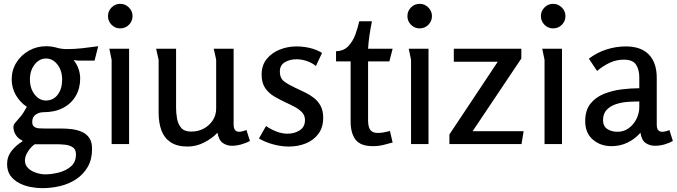

<svg xmlns="http://www.w3.org/2000/svg" viewBox="-20 -751 3528 1001"><path d="M220 -510Q249 -510 275 -502.5Q301 -495 329 -495Q368 -495 408.5 -499.5Q449 -504 492 -510L473 -435H392Q385 -435 378 -436Q371 -437 364 -438Q381 -416 389.5 -391.5Q398 -367 398 -341Q398 -291 375 -251Q352 -211 309 -188.5Q266 -166 207 -166Q184 -166 166 -153.5Q148 -141 148 -115Q148 -98 158 -90.5Q168 -83 183 -82Q198 -81 213 -81H300Q327 -81 355 -77.5Q383 -74 407 -63.5Q431 -53 445.5 -32Q460 -11 460 25Q460 80 437.5 119Q415 158 377.5 183Q340 208 293.5 219Q247 230 200 230Q172 230 140 224Q108 218 80 203.5Q52 189 34.5 165Q17 141 17 104Q17 65 41 35Q65 5 97 -14V-18Q76 -27 63 -46.5Q50 -66 50 -89Q50 -101 60 -112Q70 -123 86 -142Q102 -161 120 -194Q84 -218 62.5 -255.5Q41 -293 41 -337Q41 -386 65.5 -425Q90 -464 131 -487Q172 -510 220 -510ZM220 -446Q185 -446 160.5 -414.5Q136 -383 136 -337Q136 -290 160.5 -258.5Q185 -227 219 -227Q258 -227 281 -257.5Q304 -288 304 -336Q304 -383 279.5 -414.5Q255 -446 220 -446ZM161 1Q142 14 126 38.5Q110 63 110 86Q110 110 127 126Q144 142 169 150Q194 158 215 158Q249 158 286.5 148.5Q324 139 350 116.5Q376 94 376 54Q376 28 359.5 17Q343 6 320 3.5Q297 1 275 1Z M671 -667Q671 -641 652.5 -622Q634 -603 606 -603Q580 -603 561.5 -622Q543 -641 543 -667Q543 -693 561.5 -712Q580 -731 607 -731Q633 -731 652 -712Q671 -693 671 -667ZM653 -497V0H562V-439L550 -497Z M898 -497V-189Q898 -161 903 -132.5Q908 -104 924.5 -84.5Q941 -65 977 -65Q1013 -65 1042 -80.5Q1071 -96 1089 -123Q1107 -150 1107 -186V-439Q1107 -440 1104 -453.5Q1101 -467 1098 -481Q1095 -495 1094 -497H1198V-104Q1198 -83 1205 -73.5Q1212 -64 1227 -64Q1241 -64 1265 -73L1283 -16Q1263 -5 1237.5 2Q1212 9 1189 9Q1162 9 1141 -6Q1120 -21 1114 -59Q1084 -28 1043 -7.5Q1002 13 958 13Q903 13 869.5 -9.5Q836 -32 821.5 -71.5Q807 -111 807 -163V-439L794 -497Z M1526 -509Q1560 -509 1595 -501Q1630 -493 1659 -475L1627 -407Q1606 -424 1579 -433Q1552 -442 1526 -442Q1491 -442 1465 -426.5Q1439 -411 1439 -378Q1439 -343 1462 -326Q1485 -309 1518 -294Q1543 -282 1568.5 -270Q1594 -258 1616 -241Q1638 -224 1651.5 -199Q1665 -174 1665 -137Q1665 -86 1639.5 -52.5Q1614 -19 1573.5 -3Q1533 13 1487 13Q1447 13 1405.5 2Q1364 -9 1330 -29L1367 -94Q1391 -77 1420.5 -65.5Q1450 -54 1479 -54Q1515 -54 1542.5 -71.5Q1570 -89 1570 -125Q1570 -149 1555 -165Q1540 -181 1517 -193.5Q1494 -206 1469 -217Q1439 -231 1410 -248Q1381 -265 1362.5 -292Q1344 -319 1344 -362Q1344 -411 1370.5 -443.5Q1397 -476 1438.5 -492.5Q1480 -509 1526 -509Z M1919 -640Q1912 -605 1906.5 -568.5Q1901 -532 1899 -497H2027L2010 -431H1899V-122Q1899 -104 1903 -89.5Q1907 -75 1918 -66.5Q1929 -58 1950 -58Q1966 -58 1982 -61Q1998 -64 2013 -68L2027 -8Q2002 -1 1977.5 5Q1953 11 1924 11Q1860 11 1834 -22.5Q1808 -56 1808 -118V-431H1732V-484Q1772 -485 1796 -510.5Q1820 -536 1833 -572Q1846 -608 1853 -640Z M2232 -667Q2232 -641 2213.5 -622Q2195 -603 2167 -603Q2141 -603 2122.5 -622Q2104 -641 2104 -667Q2104 -693 2122.5 -712Q2141 -731 2168 -731Q2194 -731 2213 -712Q2232 -693 2232 -667ZM2214 -497V0H2123V-439L2111 -497Z M2346 -497H2698V-446L2444 -67H2710L2699 0H2323V-50L2575 -429H2346Z M2928 -667Q2928 -641 2909.5 -622Q2891 -603 2863 -603Q2837 -603 2818.5 -622Q2800 -641 2800 -667Q2800 -693 2818.5 -712Q2837 -731 2864 -731Q2890 -731 2909 -712Q2928 -693 2928 -667ZM2910 -497V0H2819V-439L2807 -497Z M3243 -509Q3322 -509 3363 -466.5Q3404 -424 3404 -345V-103Q3404 -80 3412 -72Q3420 -64 3432 -64Q3441 -64 3451 -66.5Q3461 -69 3470 -73L3488 -16Q3471 -6 3446 1.5Q3421 9 3395 9Q3367 9 3346 -5.5Q3325 -20 3319 -59Q3290 -26 3251.5 -7.5Q3213 11 3169 11Q3110 11 3070.5 -23.5Q3031 -58 3031 -119Q3031 -176 3058 -210Q3085 -244 3128.5 -261.5Q3172 -279 3221 -285Q3270 -291 3313 -291V-347Q3313 -388 3296 -414Q3279 -440 3232 -440Q3195 -440 3160.5 -424.5Q3126 -409 3093 -381L3050 -445Q3092 -477 3141.5 -493Q3191 -509 3243 -509ZM3313 -222Q3287 -222 3255 -220Q3223 -218 3193 -208.5Q3163 -199 3143.5 -179Q3124 -159 3124 -124Q3124 -93 3146 -78.5Q3168 -64 3199 -64Q3233 -64 3258.5 -83Q3284 -102 3298.5 -131.5Q3313 -161 3313 -192Z"/></svg>

Font: Rosario Light Medium
Style: Regular
Weight: 500
Version: Version 1.101; ttfautohint (v1.8.1.43-b0c9)